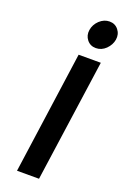

<svg xmlns="http://www.w3.org/2000/svg" viewBox="-174 -979 678 1033"><g transform="rotate(20 165.0 -462.5)"><path d="M329 -845Q334 -877 315 -901Q296 -925 264 -925Q233 -925 207 -901Q182 -877 177 -845Q172 -813 191 -789Q210 -765 242 -765Q274 -765 299 -789Q324 -814 329 -845ZM70 0H196L295 -700H168Z"/></g></svg>

Font: Unageo
Style: Bold-Italic
Weight: 700
Designer: Richard Sepsi
Foundry: Richard Sepsi
Version: Version 2.000